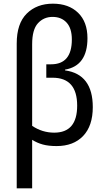

<svg xmlns="http://www.w3.org/2000/svg" viewBox="-20 -785 565 1045"><path d="M371 -570Q371 -435 258 -435H232V-362H266Q400 -362 400 -210Q400 -63 275 -63Q210 -63 155 -100V-544Q155 -624 186.5 -658.5Q218 -693 266 -693Q314 -693 342.5 -662Q371 -631 371 -570ZM71 -548V240H155V-24Q182 -7 213 1.5Q244 10 288 10Q380 10 432.5 -45Q485 -100 485 -202Q485 -381 334 -402V-406Q456 -427 456 -577Q456 -666 405 -715.5Q354 -765 268 -765Q180 -765 125.5 -711Q71 -657 71 -548Z"/></svg>

Font: Noto Sans Display SemiCondensed
Style: Regular
Weight: 400
Width: 4
Designer: Monotype Design team
Foundry: Monotype Imaging Inc.
Version: 1.000